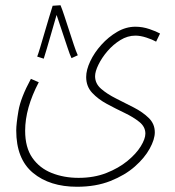

<svg xmlns="http://www.w3.org/2000/svg" viewBox="-20 -483 668 733"><path d="M42 15Q42 -10 50.5 -60Q59 -110 98 -182L128 -169Q76 -70 76 16Q76 80 103.5 119.5Q131 159 177.5 177.5Q224 196 280 196Q339 196 386 177.5Q433 159 466.5 131.5Q500 104 517.5 75.5Q535 47 535 27Q535 1 512 -17.5Q489 -36 455.5 -52Q422 -68 388.5 -86Q355 -104 332 -128.5Q309 -153 309 -189Q309 -216 324.5 -249Q340 -282 367 -312Q394 -342 427.5 -361.5Q461 -381 497 -381Q524 -381 550.5 -372Q577 -363 591 -355L576 -324Q562 -332 539 -339.5Q516 -347 497 -347Q467 -347 439.5 -330Q412 -313 390.5 -288Q369 -263 356 -236.5Q343 -210 343 -192Q343 -164 366 -144Q389 -124 423 -107Q457 -90 491 -72.5Q525 -55 548 -32.5Q571 -10 571 22Q571 49 551.5 84.5Q532 120 494.5 153Q457 186 401.5 208Q346 230 274 230Q170 230 106 177Q42 124 42 15ZM181 -461 211 -463Q217 -449 225.5 -423Q234 -397 243.5 -368Q253 -339 261.5 -313Q270 -287 277 -272L253 -261Q247 -273 237 -303.5Q227 -334 215.5 -368Q204 -402 196 -426Q188 -398 177.5 -362Q167 -326 158.5 -296.5Q150 -267 147 -259L122 -267Q126 -277 133.5 -302Q141 -327 150 -358Q159 -389 167.5 -417Q176 -445 181 -461Z"/></svg>

Font: Noto Sans Arabic UI XCn XLt
Style: Regular
Weight: 200
Width: 2
Designer: Monotype Design Team, Nadine Chahine and Nizar Qandah
Foundry: Monotype Imaging Inc.
Version: Version 2.010; ttfautohint (v1.8.4.7-5d5b)